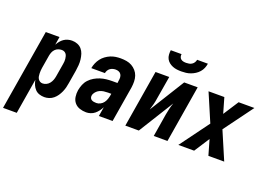

<svg xmlns="http://www.w3.org/2000/svg" viewBox="-162 -1085 2289 1644"><g transform="rotate(20 983.0 -262.5)"><path d="M-34 215 88 -520H213L201 -446Q211 -464 223.5 -479.5Q236 -495 252 -506Q268 -517 287 -522.5Q306 -528 325 -528Q351 -528 374.5 -519Q398 -510 414 -491.5Q430 -473 437.5 -449.5Q445 -426 448 -400.5Q451 -375 449 -349Q447 -323 443 -297L423 -177Q420 -156 414.5 -135Q409 -114 400 -93.5Q391 -73 378 -54Q365 -35 347.5 -20.5Q330 -6 308.5 1Q287 8 266 8Q241 8 219 0.5Q197 -7 181.5 -23.5Q166 -40 157 -61Q148 -82 144 -105L91 215ZM212 -97Q229 -97 245.5 -105Q262 -113 273.5 -127.5Q285 -142 291.5 -159Q298 -176 301 -194L321 -314Q323 -326 324 -338Q325 -350 323.5 -361.5Q322 -373 319 -384.5Q316 -396 309.5 -404.5Q303 -413 293 -418Q283 -423 270 -423Q255 -423 239 -417.5Q223 -412 211 -400Q199 -388 192.5 -372.5Q186 -357 183 -341L163 -221Q161 -208 160 -195Q159 -182 159.5 -169Q160 -156 162 -143.5Q164 -131 170.5 -120.5Q177 -110 187.5 -103.5Q198 -97 212 -97Z M647 8Q616 8 587.5 -1.5Q559 -11 540.5 -33Q522 -55 517.5 -85.5Q513 -116 518 -147Q523 -174 533.5 -200Q544 -226 563.5 -247Q583 -268 608 -282.5Q633 -297 659.5 -305.5Q686 -314 713 -317Q740 -320 766 -320H814L817 -343Q820 -358 819 -373Q818 -388 810.5 -400Q803 -412 789.5 -417.5Q776 -423 761 -423Q748 -423 735 -419.5Q722 -416 711 -408Q700 -400 693 -388Q686 -376 684 -363H560V-364Q564 -387 573.5 -409.5Q583 -432 598 -452Q613 -472 633.5 -487Q654 -502 676.5 -511.5Q699 -521 722.5 -524.5Q746 -528 769 -528Q796 -528 822.5 -523.5Q849 -519 871 -506.5Q893 -494 910 -474.5Q927 -455 935 -431Q943 -407 943.5 -380Q944 -353 940 -325L886 0H761L775 -85Q766 -67 753 -49.5Q740 -32 723.5 -18.5Q707 -5 686.5 1.5Q666 8 647 8ZM702 -97Q720 -97 738 -106.5Q756 -116 767.5 -132Q779 -148 785 -166.5Q791 -185 794 -203L796 -215H766Q747 -215 728 -212.5Q709 -210 691.5 -202Q674 -194 660 -178Q646 -162 643 -144Q641 -132 645 -122Q649 -112 658 -106.5Q667 -101 678.5 -99Q690 -97 702 -97Z M1002 0 1088 -520H1213L1178 -312Q1174 -284 1167 -256Q1160 -228 1151 -201L1349 -520H1472L1386 0H1261L1295 -208Q1300 -236 1306.5 -264Q1313 -292 1323 -319L1125 0ZM1293 -600Q1272 -600 1252 -602.5Q1232 -605 1213.5 -612.5Q1195 -620 1180 -632Q1165 -644 1156 -661Q1147 -678 1145.5 -698.5Q1144 -719 1147 -740H1245Q1243 -727 1246.5 -715Q1250 -703 1259.5 -695.5Q1269 -688 1281.5 -685.5Q1294 -683 1307 -683Q1320 -683 1333.5 -685.5Q1347 -688 1358.5 -695.5Q1370 -703 1377.5 -715Q1385 -727 1387 -740H1485Q1482 -719 1473.5 -698.5Q1465 -678 1450 -661Q1435 -644 1416 -632Q1397 -620 1376.5 -612.5Q1356 -605 1335 -602.5Q1314 -600 1293 -600Z M1485 0 1680 -265 1571 -520H1715L1755 -381L1845 -520H1989L1794 -255L1903 0H1759L1719 -139L1629 0Z"/></g></svg>

Font: Iosevka Extrabold Oblique
Style: Regular
Weight: 800
Italic angle: -9°
Monospace: yes
Designer: Belleve Invis
Foundry: Belleve Invis
Version: Version 32.5.0; ttfautohint (v1.8.4)